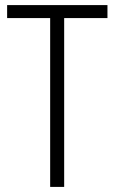

<svg xmlns="http://www.w3.org/2000/svg" viewBox="-20 -734 450 754"><path d="M232 0V-663H402V-714H8V-663H177V0Z"/></svg>

Font: Noto Sans Gujarati Condensed Light
Style: Regular
Weight: 300
Width: 3
Designer: Jelle Bosma - Monotype Design Team, Universal Thirst
Foundry: Monotype Imaging Inc.
Version: Version 2.106